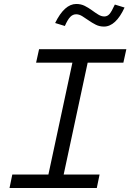

<svg xmlns="http://www.w3.org/2000/svg" viewBox="-20 -948 657 968"><path d="M28 0 42 -68H224L345 -632H162L177 -700H617L602 -632H422L301 -68H482L468 0ZM307 -817 258 -832Q305 -928 364.6 -928Q388 -928 407 -918.5Q426 -909 443 -896.5Q460 -884 475.5 -874.5Q491 -865 505.7 -865Q521.4 -865 532.2 -877.5Q543 -890 559 -925L608 -910Q563.6 -814 504 -814Q481.6 -814 462.8 -823.5Q444 -833 427 -845Q410 -857 394.5 -866.5Q379 -876 364 -876Q347 -876 334 -862.5Q321 -849.1 307 -817Z"/></svg>

Font: Red Hat Mono
Style: Italic
Weight: 300
Italic angle: -12°
Monospace: yes
Designer: Pentagram, MCKL
Foundry: Pentagram, MCKL
Version: Version 1.023